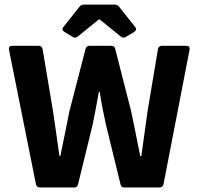

<svg xmlns="http://www.w3.org/2000/svg" viewBox="-20 -827 875 847"><path d="M331.1 -797.9 259.8 -708C252.9 -700.2 254.9 -692.4 263.7 -686.5L300.8 -664.1C308.6 -659.2 316.4 -660.2 323.2 -666L416 -741.2H419.9L512.7 -666C519.5 -660.2 527.3 -659.2 535.2 -664.1L572.3 -686.5C581.1 -692.4 583 -700.2 576.2 -708L504.9 -797.9C500 -804.7 493.2 -806.6 485.4 -806.6H350.6C342.8 -806.6 335.9 -804.7 331.1 -797.9ZM19.5 -608.4 138.7 -13.7C140.6 -4.9 147.5 0 156.2 0H307.6C316.4 0 322.3 -3.9 324.2 -13.7L388.7 -277.3C398.4 -325.2 408.2 -375 416 -421.9H419.9C426.8 -375 436.5 -325.2 447.3 -277.3L511.7 -13.7C513.7 -3.9 519.5 0 528.3 0H683.6C692.4 0 699.2 -4.9 701.2 -13.7L816.4 -608.4C818.4 -619.1 812.5 -625 801.8 -625H693.4C684.6 -625 678.7 -619.1 676.8 -610.4L630.9 -335.9C622.1 -271.5 612.3 -205.1 603.5 -138.7H598.6C585 -205.1 572.3 -272.5 558.6 -335.9L488.3 -611.3C486.3 -621.1 479.5 -625 470.7 -625H375C366.2 -625 359.4 -620.1 357.4 -611.3L286.1 -335.9C273.4 -270.5 259.8 -204.1 246.1 -138.7H242.2C233.4 -204.1 223.6 -269.5 213.9 -335.9L168 -610.4C166 -619.1 160.2 -625 151.4 -625H33.2C22.5 -625 17.6 -619.1 19.5 -608.4Z"/></svg>

Font: Ed Sans Neue
Style: Bold
Weight: 700
Designer: Stephen Hutchings
Version: Version 1.004;PS 001.004;hotconv 1.0.88;makeotf.lib2.5.64775